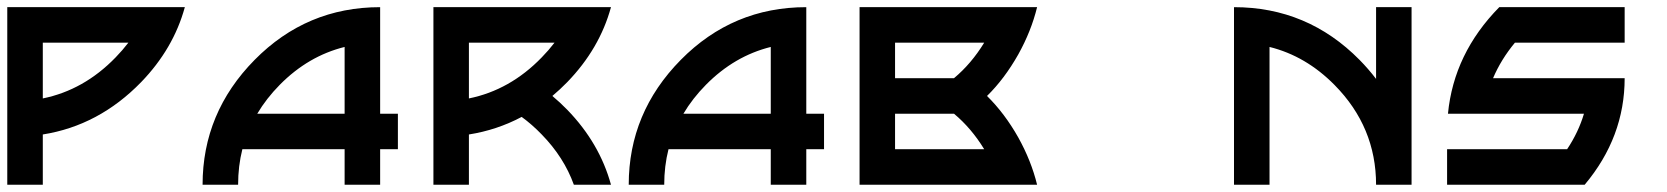

<svg xmlns="http://www.w3.org/2000/svg" viewBox="-20 -508 4585 528"><path d="M97.7 -390.6V-237.3Q210.9 -260.3 297.9 -350.1Q316.9 -369.6 333 -390.6ZM97.7 -138.2V0H0V-488.3H488.3Q457 -374 368.2 -282.2Q252 -162.6 97.7 -138.2Z M927.7 -378.9Q827.6 -354 749.5 -274.9Q712.4 -237.3 687.5 -195.3H927.7ZM646.5 -97.7Q634.8 -51.3 634.8 0H537.1Q537.1 -198.2 680.2 -343.3Q823.2 -488.3 1025.4 -488.3V-195.3H1074.2V-97.7H1025.4V0H927.7V-97.7Z M1269.5 -390.6V-237.3Q1382.8 -260.3 1469.7 -350.1Q1488.8 -369.6 1504.9 -390.6ZM1499 -244.1Q1520 -226.6 1540 -206.1Q1628.9 -114.3 1660.2 0H1558.1Q1530.8 -75.7 1469.7 -138.2Q1443.4 -165.5 1414.6 -186.5Q1346.7 -150.4 1269.5 -138.2V0H1171.9V-488.3H1660.2Q1628.9 -374 1540 -282.2Q1520 -261.7 1499 -244.1Z M2099.6 -378.9Q1999.5 -354 1921.4 -274.9Q1884.3 -237.3 1859.4 -195.3H2099.6ZM1818.4 -97.7Q1806.6 -51.3 1806.6 0H1709Q1709 -198.2 1852.1 -343.3Q1995.1 -488.3 2197.3 -488.3V-195.3H2246.1V-97.7H2197.3V0H2099.6V-97.7Z M2343.8 0V-488.3H2832Q2815.9 -422.4 2780.3 -358.4Q2742.2 -291 2694.3 -244.1Q2743.2 -195.8 2780.3 -129.9Q2815.9 -65.9 2832 0ZM2441.4 -293H2603.5Q2651.4 -333 2686.5 -390.6H2441.4ZM2441.4 -97.7H2686.5Q2651.4 -155.3 2603.5 -195.3H2441.4Z M3471.2 -378.9V0H3373.5V-488.3Q3575.7 -488.3 3718.8 -343.3Q3743.7 -317.9 3764.2 -291V-488.3H3861.8V0H3764.2Q3764.2 -158.7 3649.9 -274.4Q3571.3 -354 3471.2 -378.9Z M3959.5 0V-97.7H4289.6Q4320.8 -144.5 4335.9 -195.3H3961.9Q3978 -361.3 4103 -488.3H4447.8V-390.6H4146Q4107.9 -344.7 4085.9 -293H4447.8Q4447.8 -130.9 4337.9 0Z"/></svg>

Font: Arounder
Style: Regular
Weight: 400
Designer: Maxim Raikov
Foundry: Maxim Raikov
Version: Version 1.00 March 23, 2021, initial release